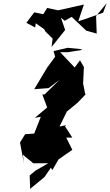

<svg xmlns="http://www.w3.org/2000/svg" viewBox="-20 -1139 703 1229"><path d="M494 -825 413 -833 323 -812 333 -776 284 -709 287 -715 199 -568 291 -575 360 -627 266 -535 251 -534 282 -451 203 -385 241 -391 199 -284 141 -280 108 -227 134 -90 126 -149 193 -94H289L206 -46L170 -16L173 70L265 -6L306 -66L315 -50L355 -119L443 -180L404 -258H443L396 -331L404 -338L361 -329L408 -425L476 -481L528 -535L525 -539L512 -604L517 -710L492 -753L458 -707L365 -805H416L508 -820ZM209 -990 263 -952 271 -937 317 -892 310 -838 397 -947C388 -973 379 -1000 370 -1026L394 -1006L439 -1031L532 -943L599 -924L595 -1036L663 -1119L640 -1058C587 -1040 536 -1019 481 -1003L517 -1110L352 -1073L282 -1088L257 -1048L199 -1060L149 -993L205 -963Z"/></svg>

Font: Hussar Lance
Style: ExBdObl
Weight: 700
Foundry: Cannot Into Space Fonts, PlusOne Fonts
Version: Version 2.270